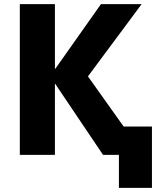

<svg xmlns="http://www.w3.org/2000/svg" viewBox="-20 -750 792 930"><path d="M246 -730V-417H248L469 -730H666L406 -380L579 -137H716V160H556V0H553H479L248 -343H246V0H76V-730Z"/></svg>

Font: M PLUS 1p ExtraBold
Style: Regular
Weight: 800
Version: Version 1.062